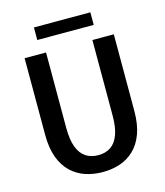

<svg xmlns="http://www.w3.org/2000/svg" viewBox="-125 -943 899 1048"><g transform="rotate(-15 325.0 -419.0)"><path d="M326 11Q274.5 11 229 -4Q183.5 -19 148.5 -52Q113.5 -85 93.5 -138.2Q73.5 -191.5 73.5 -268V-700H194.5V-273.5Q194.5 -207 210.2 -165.2Q226 -123.5 255.5 -104Q285 -84.5 326 -84.5Q367.5 -84.5 396.5 -104Q425.5 -123.5 441 -165.2Q456.5 -207 456.5 -273.5V-700H577.5V-268Q577.5 -191.5 557.8 -138.2Q538 -85 503.2 -52Q468.5 -19 423.2 -4Q378 11 326 11ZM166 -778V-849H485V-778Z"/></g></svg>

Font: Trispace Thin Medium
Style: Regular
Weight: 500
Version: Version 1.210